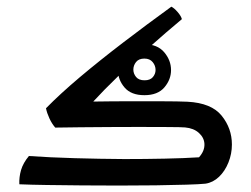

<svg xmlns="http://www.w3.org/2000/svg" viewBox="-20 -560 768 587"><path d="M343.3 7.3Q286.1 7.3 229.5 6.8Q172.9 6.3 123.5 5.6Q74.2 4.9 39.1 3.4Q38.1 -18.6 44.4 -40.3Q50.8 -62 68.4 -83Q131.8 -78.6 208.3 -76.4Q284.7 -74.2 360.4 -73.7Q424.8 -73.7 483.9 -75Q543 -76.2 588.4 -79.1Q606 -98.6 605 -120.1Q604 -139.2 588.1 -153.6Q572.3 -168 545.9 -170.4Q534.7 -171.4 494.1 -171.6Q453.6 -171.9 404.3 -171.9Q362.8 -171.9 315.7 -171.6Q268.6 -171.4 224.9 -170.9Q181.2 -170.4 148.9 -169.9Q138.7 -181.6 131.1 -198Q123.5 -214.4 120.6 -229Q163.6 -272.9 224.1 -324Q284.7 -375 356.2 -429.7Q427.7 -484.4 503.9 -539.6Q512.7 -535.2 522.9 -523.4Q533.2 -511.7 536.1 -501.5Q487.3 -460.9 436.8 -415.8Q386.2 -370.6 341.6 -327.4Q296.9 -284.2 265.1 -249.5Q292.5 -250 322.3 -250.2Q352.1 -250.5 389.6 -250.5Q424.8 -250.5 459.2 -250.5Q493.7 -250.5 519.3 -250Q544.9 -249.5 553.2 -249Q626.5 -245.1 657.7 -206.3Q689 -167.5 689 -118.2Q689 -89.8 678.5 -63.5Q668 -37.1 649.7 -19.5Q631.3 -2 608.4 1.5Q590.3 3.4 550 4.6Q509.8 5.9 456.1 6.6Q402.3 7.3 343.3 7.3ZM421.4 -269Q380.9 -269 360.8 -292.5Q340.8 -315.9 340.8 -344.7Q340.8 -374.5 361.8 -399.7Q382.8 -424.8 421.4 -424.8Q461.4 -424.8 482.2 -400.1Q502.9 -375.5 502.9 -345.7Q502.9 -316.9 482.7 -293Q462.4 -269 421.4 -269ZM421.9 -314.5Q439 -314.5 447.3 -324.2Q455.6 -334 455.6 -346.2Q455.6 -359.4 446.8 -370.1Q438 -380.9 421.4 -380.9Q404.3 -380.9 396 -370.4Q387.7 -359.9 387.7 -347.2Q387.7 -335 396 -324.7Q404.3 -314.5 421.9 -314.5Z"/></svg>

Font: Harmattan SemiBold
Style: Regular
Weight: 600
Designer: George W. Nuss III and SIL International
Foundry: SIL International
Version: Version 4.000